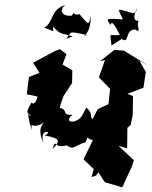

<svg xmlns="http://www.w3.org/2000/svg" viewBox="-20 -769 653 823"><path d="M331 -272C306 -235 248 -243 291 -277C240 -275 277 -296 236 -307C248 -356 265 -373 238 -336L289 -413L290 -468L248 -492L265 -537L237 -558L215 -550L122 -500L149 -457L104 -439L95 -365L141 -355C130 -309 110 -331 115 -330C77 -266 113 -291 110 -269C93 -304 104 -248 116 -211C112 -261 114 -202 178 -251C141 -228 152 -183 167 -156C144 -224 216 -204 170 -189C235 -176 243 -168 205 -130C223 -182 206 -129 265 -146C298 -126 287 -139 346 -159C365 -195 342 -176 378 -168L338 -86L382 -44L372 -10L391 -16L402 -30L429 12L504 34L545 -55L554 -82L488 -144L525 -133L526 -221L540 -233L549 -277L550 -357L526 -367L595 -393L605 -461L578 -508L613 -489L511 -552L470 -555L408 -506L430 -512L404 -437L452 -388L445 -323L399 -301L377 -259C362 -266 383 -279 350 -308ZM264 -603C290 -635 268 -636 354 -619C317 -611 371 -609 369 -701C360 -658 361 -661 321 -708C282 -700 306 -730 288 -702C227 -696 242 -746 267 -749C195 -735 210 -668 169 -651C228 -628 202 -633 208 -655C241 -619 235 -630 292 -613ZM502 -602C537 -578 512 -640 559 -643C590 -620 563 -666 573 -674C579 -690 538 -662 566 -733C566 -733 568 -705 537 -716C475 -734 485 -735 507 -686C443 -689 427 -694 455 -662C457 -681 469 -669 494 -619C446 -613 451 -638 458 -574Z"/></svg>

Font: Asimov Aggro
Style: It
Weight: 500
Designer: Google
Version: Version 2.000980; 2014